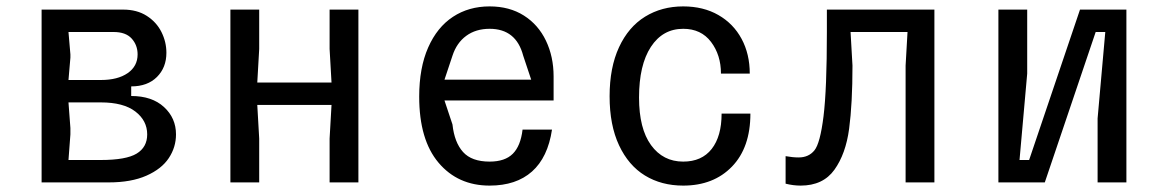

<svg xmlns="http://www.w3.org/2000/svg" viewBox="-20 -570 3640 600"><path d="M110 -540H365Q408 -540 438.5 -520.5Q469 -501 484.5 -470Q500 -439 500 -405Q500 -359 470.5 -329.5Q441 -300 390 -300V-270Q455 -270 492.5 -235.5Q530 -201 530 -150Q530 -110 507.5 -76Q485 -42 437.5 -21Q390 0 320 0H110ZM295 -70Q374 -70 407 -90Q440 -110 440 -150Q440 -193 403 -221.5Q366 -250 295 -250H194L200 -170V-150L194 -70ZM295 -320Q348 -320 379 -341.5Q410 -363 410 -400Q410 -429 391.5 -449.5Q373 -470 335 -470H194L200 -400V-390L194 -320Z M700 -540H790V-417L784 -312H1016L1010 -417V-540H1100V0H1010V-137L1016 -242H784L790 -137V0H700Z M1290 -268Q1290 -358 1318 -421.5Q1346 -485 1395.5 -517.5Q1445 -550 1510 -550Q1572 -550 1617 -521.5Q1662 -493 1686 -443Q1710 -393 1710 -331V-256H1369L1394 -181Q1400 -125 1427 -95Q1454 -65 1510 -65Q1558 -65 1582.5 -89.5Q1607 -114 1613 -165H1705Q1692 -78 1642.5 -34Q1593 10 1510 10Q1411 10 1350.5 -61.5Q1290 -133 1290 -268ZM1640 -321 1615 -396Q1593 -480 1510 -480Q1467 -480 1437 -458Q1407 -436 1394 -396L1369 -321Z M2115 -550Q2178 -550 2225 -523Q2272 -496 2297.5 -448.5Q2323 -401 2323 -340H2233Q2233 -398 2202 -439Q2171 -480 2115 -480Q2051 -480 2014 -423.5Q1977 -367 1977 -265Q1977 -168 2014.5 -116.5Q2052 -65 2115 -65Q2173 -65 2204 -104.5Q2235 -144 2235 -215H2325Q2325 -109 2267.5 -49.5Q2210 10 2115 10Q2047 10 1995.5 -21.5Q1944 -53 1914.5 -116Q1885 -179 1885 -269Q1885 -359 1914.5 -422.5Q1944 -486 1996 -518Q2048 -550 2115 -550Z M2435 4V-82Q2457 -78 2476 -78Q2507 -78 2525 -100Q2543 -122 2553.5 -206.5Q2564 -291 2564 -470V-540H2900V0H2810V-365L2816 -470H2638L2644 -365Q2644 -246 2633.5 -167.5Q2623 -89 2587.5 -39.5Q2552 10 2482 10Q2459 10 2435 4Z M3196 -70H3166L3190 -340V-540H3100V0H3245L3404 -470H3434L3410 -200V0H3500V-540H3355Z"/></svg>

Font: Sligoil Micro
Style: Regular
Weight: 400
Designer: Ariel Martín Pérez
Foundry: Igor Stepanchenko
Version: Version 1.001